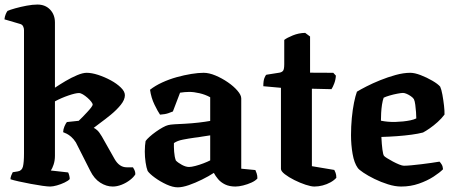

<svg xmlns="http://www.w3.org/2000/svg" viewBox="-20 -820 1998 844"><path d="M200.5 0Q190 0 166.5 -3.2Q143 -6.5 115 -11.8Q87 -17 62.5 -22.5Q38 -28 26 -32Q26 -40 29.5 -48.8Q33 -57.5 36 -63L58 -66.5Q76 -69 80.8 -87.5Q85.5 -106 85.5 -146V-688Q85.5 -696.5 81.5 -704.5Q77.5 -712.5 67.5 -715L-0.5 -735Q1 -748.5 5.5 -758.5Q10 -768.5 13 -772Q24 -777 47.2 -783.5Q70.5 -790 97 -795Q123.5 -800 144.5 -800Q179 -800 200.2 -777.8Q221.5 -755.5 221.5 -721V-434.5Q242.5 -448.5 268.2 -463.8Q294 -479 319 -489.5Q344 -500 361 -500Q383 -500 411.5 -490.8Q440 -481.5 466.8 -467Q493.5 -452.5 511.2 -435.2Q529 -418 529 -401.5Q529 -381.5 510.8 -359Q492.5 -336.5 467.5 -316Q442.5 -295.5 420.8 -279.8Q399 -264 392 -258Q397.5 -256 406.8 -248Q416 -240 427.5 -220.5L484 -120.5Q494 -103 507.2 -93.8Q520.5 -84.5 537.5 -84.5H564.5Q567 -81 571 -72.8Q575 -64.5 575 -54Q568 -41.5 551.5 -28.8Q535 -16 514.8 -8Q494.5 0 475.5 0Q447.5 0 420.8 -17Q394 -34 376.5 -69.5L313.5 -194Q303.5 -209.5 293 -218.5Q282.5 -227.5 273.5 -232Q264.5 -236.5 257.5 -239Q258 -252 263.5 -264.8Q269 -277.5 274 -283.5L326 -289Q332.5 -295 342.5 -305.2Q352.5 -315.5 363 -326.8Q373.5 -338 380.5 -347.2Q387.5 -356.5 387.5 -360.5Q387.5 -364.5 381 -373Q374.5 -381.5 364.5 -390.2Q354.5 -399 344.5 -405Q334.5 -411 327 -411Q312.5 -411 281.5 -400.5Q250.5 -390 221.5 -374.5V-135Q221.5 -114 215.5 -96.2Q209.5 -78.5 203.5 -70.5L279.5 -62Q282 -57.5 284.2 -49.2Q286.5 -41 286.5 -33Q280.5 -25.5 264.2 -17.8Q248 -10 230.2 -5Q212.5 0 200.5 0Z M761.5 3.5Q739.5 3.5 711.8 -9.2Q684 -22 660.8 -39Q637.5 -56 629 -68.5Q623.5 -82.5 620 -106.2Q616.5 -130 616.5 -154Q616.5 -168 617.5 -179.5Q618.5 -191 620 -200Q625.5 -208 637.8 -219Q650 -230 665.5 -241Q681 -252 695.5 -260Q710 -268 719 -270Q727.5 -272.5 748.5 -273.8Q769.5 -275 792 -276Q808 -277 823.5 -278.2Q839 -279.5 853.8 -281.2Q868.5 -283 881.2 -284.8Q894 -286.5 904 -288.5V-392.5Q882 -404.5 857 -410.2Q832 -416 812.5 -416Q803.5 -416 791.2 -415Q779 -414 771.5 -412.5L740 -330Q734.5 -327.5 720.2 -322.5Q706 -317.5 683.5 -316Q674 -329.5 659.2 -359.8Q644.5 -390 639.5 -425.5Q662.5 -443.5 693 -457.5Q723.5 -471.5 756.8 -480.8Q790 -490 821 -495Q852 -500 875 -500Q899 -500 927.5 -488Q956 -476 981.8 -458.2Q1007.5 -440.5 1024 -421.2Q1040.5 -402 1040.5 -387.5V-78.5L1102.5 -72.5Q1105 -67.5 1108.2 -58Q1111.5 -48.5 1111.5 -35.5Q1103 -25.5 1085.5 -17.5Q1068 -9.5 1048.8 -4.8Q1029.5 0 1015 0Q988.5 0 969.5 -9.2Q950.5 -18.5 938.8 -32.5Q927 -46.5 920 -60Q898 -45.5 868.2 -30.8Q838.5 -16 810 -6.2Q781.5 3.5 761.5 3.5ZM811 -86Q821 -86 838.5 -90.5Q856 -95 874.2 -102Q892.5 -109 904 -115V-225Q888 -223 870 -219.8Q852 -216.5 833.5 -214.5Q808.5 -211 784 -206.2Q759.5 -201.5 744.5 -191Q744 -175 745.5 -153Q747 -131 753 -114.5Q762.5 -104.5 779.8 -95.2Q797 -86 811 -86Z M1362 0Q1347.5 0 1323.2 -8Q1299 -16 1274 -28.5Q1249 -41 1232 -54.2Q1215 -67.5 1215 -77.5V-434L1137.5 -441Q1137.5 -464.5 1142.2 -476.8Q1147 -489 1151 -491.5L1208 -500.5Q1219.5 -502.5 1224.5 -509.2Q1229.5 -516 1229.5 -538V-644.5Q1241.5 -654 1267.5 -664.5Q1293.5 -675 1321.5 -675.5L1343 -659.5V-500.5L1445 -500L1456.5 -487.5Q1455.5 -469.5 1449.2 -453Q1443 -436.5 1437 -428L1351 -430V-89.5L1449.5 -73Q1452 -69 1455.2 -60.2Q1458.5 -51.5 1458.5 -38.5Q1449 -27.5 1432.8 -18.5Q1416.5 -9.5 1398.2 -4.8Q1380 0 1362 0Z M1743.5 0Q1716.5 0 1685.5 -9.8Q1654.5 -19.5 1626 -33.5Q1597.5 -47.5 1577.5 -61Q1557.5 -74.5 1552.5 -82Q1537 -103.5 1530 -143.2Q1523 -183 1523 -226Q1523 -264 1526.5 -301Q1530 -338 1536.2 -368.8Q1542.5 -399.5 1549 -417Q1563.5 -426 1590.8 -440Q1618 -454 1651.5 -467.5Q1685 -481 1719.5 -490.5Q1754 -500 1783.5 -500Q1802.5 -500 1829.2 -489.8Q1856 -479.5 1880.5 -465.2Q1905 -451 1915 -439Q1920.5 -427 1924.8 -403.5Q1929 -380 1931.8 -355.8Q1934.5 -331.5 1934 -316.5Q1921.5 -299.5 1904 -283.8Q1886.5 -268 1869.2 -256Q1852 -244 1839.5 -237.5Q1818.5 -232 1789 -228Q1759.5 -224 1725.8 -221.5Q1692 -219 1656.5 -218Q1658 -185.5 1661 -162.8Q1664 -140 1668 -135Q1670.5 -131.5 1681.8 -124.5Q1693 -117.5 1707 -110Q1721 -102.5 1734.5 -97Q1748 -91.5 1755.5 -91.5Q1769 -91.5 1789.5 -93.5Q1810 -95.5 1832.8 -98.2Q1855.5 -101 1876.5 -104Q1897.5 -107 1912 -109.5Q1916.5 -105 1921.5 -97Q1926.5 -89 1927.5 -76Q1913.5 -61.5 1885.8 -43.5Q1858 -25.5 1821.5 -12.8Q1785 0 1743.5 0ZM1718 -284Q1734.5 -284.5 1751.8 -286.2Q1769 -288 1784.5 -291.2Q1800 -294.5 1810 -299.5Q1810 -310.5 1808.8 -327Q1807.5 -343.5 1805.5 -359.5Q1803.5 -375.5 1799.5 -384Q1795.5 -390.5 1786.2 -397Q1777 -403.5 1767.5 -407.5Q1758 -411.5 1751.5 -411.5Q1743.5 -411.5 1726.5 -408.2Q1709.5 -405 1692.5 -400Q1675.5 -395 1666.5 -390.5Q1662 -378 1659.2 -360Q1656.5 -342 1655.5 -323.5Q1654.5 -305 1654.5 -289.5Q1668 -286.5 1685.2 -285Q1702.5 -283.5 1718 -284Z"/></svg>

Font: Texturina Medium
Style: Regular
Weight: 500
Designer: Guillermo Torres Carreño
Foundry: Omnibus-Type
Version: Version 1.003